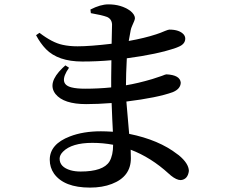

<svg xmlns="http://www.w3.org/2000/svg" viewBox="-20 -808 1040 876"><path d="M347.7 -25.4Q451.2 -25.4 479.5 -71.3Q496.1 -99.6 496.1 -147.5Q450.2 -156.2 401.4 -156.2Q307.6 -156.2 267.6 -116.2Q252 -100.6 252 -84Q252 -45.9 301.8 -31.2Q322.3 -25.4 347.7 -25.4ZM394.5 -748 392.6 -764.6Q438.5 -788.1 474.6 -788.1Q533.2 -788.1 574.2 -758.8Q594.7 -742.2 595.7 -725.6Q595.7 -716.8 583 -690.4Q578.1 -679.7 576.2 -669.9Q572.3 -651.4 567.4 -621.1Q638.7 -633.8 692.4 -651.4Q710.9 -657.2 733.4 -667Q748 -672.9 752.9 -672.9Q798.8 -672.9 818.4 -650.4Q825.2 -641.6 825.2 -631.8Q825.2 -606.4 793 -593.8Q788.1 -591.8 783.2 -589.8Q699.2 -560.5 558.6 -542Q554.7 -467.8 554.7 -418.9Q608.4 -427.7 674.8 -447.3Q694.3 -453.1 718.8 -461.9Q735.4 -468.8 739.3 -468.8Q801.8 -465.8 804.7 -430.7Q803.7 -402.3 768.6 -387.7Q699.2 -362.3 556.6 -344.7Q557.6 -327.1 569.3 -197.3Q705.1 -169.9 789.1 -104.5Q793 -101.6 795.9 -99.6Q840.8 -62.5 841.8 -28.3Q836.9 10.7 804.7 13.7Q785.2 13.7 758.8 -7.8Q757.8 -8.8 755.9 -10.7Q752 -14.6 750 -15.6Q668.9 -89.8 576.2 -125Q577.1 -111.3 577.1 -85.9Q577.1 -2 490.2 31.2Q447.3 47.9 390.6 47.9Q272.5 47.9 226.6 -15.6Q207 -43.9 207 -79.1Q207 -150.4 298.8 -185.5Q359.4 -209 440.4 -209Q460.9 -209 495.1 -207Q492.2 -256.8 489.3 -337.9Q425.8 -333 373 -333Q270.5 -333 233.4 -378.9Q194.3 -428.7 264.6 -497.1Q271.5 -503.9 278.3 -509.8L294.9 -499Q243.2 -424.8 306.6 -409.2Q330.1 -403.3 368.2 -403.3Q428.7 -403.3 487.3 -409.2V-453.1Q487.3 -505.9 488.3 -533.2Q422.9 -527.3 355.5 -527.3Q245.1 -527.3 189.5 -584Q164.1 -610.4 144.5 -647.5L160.2 -658.2Q218.8 -613.3 265.6 -603.5Q295.9 -596.7 334 -596.7Q390.6 -596.7 489.3 -608.4Q491.2 -694.3 491.2 -696.3Q490.2 -720.7 468.8 -730.5Q445.3 -739.3 394.5 -748Z"/></svg>

Font: GenYoMin JP SemiBold
Style: Regular
Weight: 600
Version: Version 1.001;PS 1;hotconv 16.6.51;makeotf.lib2.5.65220 DEVE